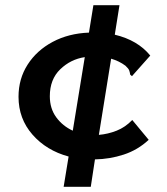

<svg xmlns="http://www.w3.org/2000/svg" viewBox="-20 -643 640 736"><path d="M328 73H224L243 -43Q158 -66 104.5 -127Q51 -188 51 -272Q51 -341 86 -395.5Q121 -450 182 -482.5Q243 -515 321 -518L338 -623H438L420 -510Q508 -489 556 -430L492 -358L486 -351L479 -357Q478 -365 475.5 -372.5Q473 -380 461 -391Q437 -409 406 -418L359 -126Q394 -129 427 -142Q460 -155 487 -183L550 -107Q508 -68 454.5 -50.5Q401 -33 344 -32ZM171 -274Q171 -227 195.5 -193.5Q220 -160 259 -142L305 -424Q251 -416 211 -377.5Q171 -339 171 -274Z"/></svg>

Font: Inconsolata Expanded Bold
Style: Regular
Weight: 700
Width: 7
Monospace: yes
Designer: Raph Levien, Cyreal, Brenton Simpson
Foundry: Raph Levien, Cyreal, Google
Version: Version 3.001; ttfautohint (v1.8.2.53-6de2)